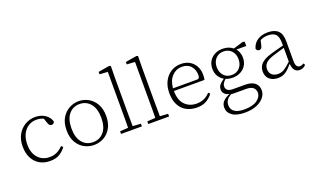

<svg xmlns="http://www.w3.org/2000/svg" viewBox="-96 -1297 3458 2095"><g transform="rotate(-20 1633.5 -249.0)"><path d="M283 13Q213 13 161 -17.5Q109 -48 80.5 -104.5Q52 -161 52 -237Q52 -317 84.5 -374.5Q117 -432 171 -463.5Q225 -495 288 -495Q353 -495 400.5 -464.5Q448 -434 465 -381Q460 -352 432 -352Q416 -352 407.5 -361Q399 -370 394 -384L373 -445Q336 -462 290 -462Q238 -462 196.5 -435Q155 -408 131 -358.5Q107 -309 107 -241Q107 -141 158.5 -85Q210 -29 292 -29Q340 -29 378 -47.5Q416 -66 447 -100L467 -82Q438 -42 394.5 -14.5Q351 13 283 13Z M793 13Q734 13 681.5 -15Q629 -43 596 -99Q563 -155 563 -239Q563 -324 596 -380.5Q629 -437 682 -466Q735 -495 793 -495Q852 -495 904.5 -466.5Q957 -438 990 -381Q1023 -324 1023 -240Q1023 -156 990 -99.5Q957 -43 904.5 -15Q852 13 793 13ZM793 -20Q870 -20 918 -76.5Q966 -133 966 -239Q966 -346 918 -404Q870 -462 793 -462Q715 -462 667.5 -404.5Q620 -347 620 -240Q620 -134 667.5 -77Q715 -20 793 -20Z M1108 0V-31L1203 -37Q1204 -78 1204 -125.5Q1204 -173 1204 -213V-686L1110 -692V-720L1240 -742L1257 -736L1255 -603V-213Q1255 -173 1255.5 -125.5Q1256 -78 1256 -37L1350 -31V0Z M1424 0V-31L1519 -37Q1520 -78 1520 -125.5Q1520 -173 1520 -213V-686L1426 -692V-720L1556 -742L1573 -736L1571 -603V-213Q1571 -173 1571.5 -125.5Q1572 -78 1572 -37L1666 -31V0Z M1979 -462Q1913 -462 1865.5 -412Q1818 -362 1811 -274H2096Q2110 -276 2115.5 -287Q2121 -298 2121 -315Q2121 -378 2084.5 -420Q2048 -462 1979 -462ZM1988 13Q1920 13 1867 -15.5Q1814 -44 1784.5 -100Q1755 -156 1755 -238Q1755 -317 1785 -374.5Q1815 -432 1866 -463.5Q1917 -495 1979 -495Q2039 -495 2082 -469.5Q2125 -444 2148 -400.5Q2171 -357 2171 -302Q2171 -264 2165 -243H1810Q1811 -136 1863.5 -82.5Q1916 -29 1998 -29Q2050 -29 2088 -47.5Q2126 -66 2155 -98L2173 -81Q2144 -40 2099 -13.5Q2054 13 1988 13Z M2315 107Q2315 155 2352.5 182Q2390 209 2466 209Q2562 209 2613.5 173Q2665 137 2665 86Q2665 51 2640.5 28Q2616 5 2554 5H2425Q2415 5 2404.5 4.5Q2394 4 2383 3Q2348 25 2331.5 48.5Q2315 72 2315 107ZM2464 -160Q2420 -160 2385 -175Q2363 -155 2352.5 -138Q2342 -121 2342 -100Q2342 -75 2360.5 -58.5Q2379 -42 2423 -42H2563Q2637 -42 2675.5 -10.5Q2714 21 2714 77Q2714 120 2683.5 158.5Q2653 197 2596.5 220.5Q2540 244 2461 244Q2363 244 2313.5 208Q2264 172 2264 115Q2264 73 2290.5 44.5Q2317 16 2367 -5V-6Q2333 -14 2314 -33Q2295 -52 2295 -84Q2295 -115 2314.5 -138Q2334 -161 2368 -183Q2331 -204 2309 -241Q2287 -278 2287 -327Q2287 -377 2309.5 -414.5Q2332 -452 2372.5 -473.5Q2413 -495 2465 -495Q2503 -495 2533 -484Q2563 -473 2584 -455L2699 -490L2720 -484V-435H2606Q2623 -414 2633 -387Q2643 -360 2643 -328Q2643 -278 2620 -240Q2597 -202 2556.5 -181Q2516 -160 2464 -160ZM2464 -191Q2522 -191 2557 -229.5Q2592 -268 2592 -329Q2592 -388 2557 -426Q2522 -464 2465 -464Q2408 -464 2373 -425.5Q2338 -387 2338 -328Q2338 -268 2372.5 -229.5Q2407 -191 2464 -191Z M3181 11Q3107 11 3099 -87H3096Q3058 -41 3020 -14Q2982 13 2927 13Q2869 13 2831 -19.5Q2793 -52 2793 -112Q2793 -166 2829.5 -202Q2866 -238 2946 -262Q2984 -274 3022.5 -283.5Q3061 -293 3098 -303V-329Q3098 -406 3069 -434.5Q3040 -463 2980 -463Q2932 -463 2890 -442L2874 -377Q2867 -344 2838 -344Q2824 -344 2815.5 -352Q2807 -360 2805 -372Q2821 -431 2869.5 -463Q2918 -495 2990 -495Q3067 -495 3107.5 -457.5Q3148 -420 3148 -336V-108Q3148 -61 3161.5 -44Q3175 -27 3197 -27Q3221 -27 3240 -43L3253 -22Q3240 -7 3222 2Q3204 11 3181 11ZM2846 -120Q2846 -77 2872.5 -53Q2899 -29 2945 -29Q2985 -29 3018.5 -50.5Q3052 -72 3098 -116V-276Q3063 -266 3027.5 -255.5Q2992 -245 2958 -234Q2897 -214 2871.5 -186Q2846 -158 2846 -120Z"/></g></svg>

Font: Source Serif 4 SmText Light
Style: Regular
Weight: 300
Designer: Frank Grießhammer
Foundry: Adobe
Version: Version 4.005;hotconv 1.1.0;makeotfexe 2.6.0